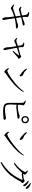

<svg xmlns="http://www.w3.org/2000/svg" viewBox="2304 -3134 913 5560"><g transform="rotate(90 2760.0 -354.5)"><path d="M482 -552Q508 -553 577 -582Q646 -611 674 -611Q720 -611 720 -583Q720 -560 699 -555L629 -544Q544 -528 487 -512L481 -502L501 -369L510 -366Q647 -397 706 -423L764 -417Q795 -409 807 -387Q807 -366 787 -361Q767 -356 699 -356Q603 -348 514 -325L510 -321Q524 -218 540 -117L557 -21V-20Q558 -12 558 -5Q558 15 548.5 26Q539 37 529 37Q522 37 514 33Q479 -26 479 -74L480 -114Q480 -145 460 -305Q424 -302 342 -269L307 -256L270 -234Q232 -213 211 -213L166 -242Q128 -267 113 -295Q113 -311 124 -311L182 -281Q197 -276 211 -276Q224 -276 237 -280L448 -350L454 -362L435 -488L431 -494Q369 -479 260 -444Q213 -449 176 -498Q176 -513 186 -520Q191 -519 213.5 -507.5Q236 -496 247 -496Q278 -496 346 -515L395 -529Q419 -536 420 -536L426 -545Q425 -549 420.5 -592.5Q416 -636 402.5 -669.5Q389 -703 360 -710Q333 -717 326 -723Q326 -732 334 -738Q342 -744 349 -746Q416 -742 445 -724.5Q474 -707 474 -685L468 -633V-630L476 -557Z M1637 -411 1576 -354Q1515 -297 1470 -265Q1455 -265 1454 -276L1459 -289Q1518 -346 1585 -445L1579 -453Q1505 -436 1369 -389L1365 -379Q1372 -324 1408 -153L1429 -56Q1430 -51 1430 -46Q1431 -40 1431 -34Q1431 -19 1425 -7.5Q1419 4 1410 6Q1385 2 1369 -35.5Q1353 -73 1353 -83Q1353 -181 1319 -366L1315 -370Q1254 -354 1172 -309Q1104 -336 1079 -386Q1078 -399 1087 -399Q1096 -399 1113 -388L1144 -369Q1205 -374 1308 -417Q1305 -468 1297 -500Q1289 -532 1277.5 -545.5Q1266 -559 1255.5 -564Q1245 -569 1231.5 -572Q1218 -575 1212 -580Q1212 -592 1228 -601Q1324 -601 1349 -561Q1344 -538 1344 -514Q1344 -473 1358 -430L1577 -491Q1579 -492 1592 -502Q1605 -512 1613 -512Q1633 -512 1658 -483Q1683 -454 1683 -433Q1678 -427 1658.5 -419.5Q1639 -412 1637 -411Z M2193 -484Q2181 -470 2168 -470Q2167 -470 2157 -473L2116 -504Q2001 -592 1969 -657Q1969 -679 1973 -682Q1984 -680 2000 -667Q2016 -654 2030.5 -638.5Q2045 -623 2048 -621L2072 -601L2152 -563Q2193 -537 2193 -484ZM2066 -23Q2035 -25 1995.5 -70.5Q1956 -116 1956 -142Q1956 -158 1972 -158L2009 -119Q2021 -109 2033 -108Q2108 -130 2222 -211Q2213 -205 2213 -205Q2214 -205 2231.5 -217Q2249 -229 2254 -234Q2498 -405 2631 -588Q2644 -588 2643 -574Q2635 -551 2610.5 -515Q2586 -479 2538 -422.5Q2490 -366 2402 -288Q2314 -210 2200 -127L2098 -56Q2083 -31 2066 -23Z M3445 -735Q3458 -735 3474 -730Q3490 -725 3508 -714.5Q3526 -704 3537.5 -683Q3549 -662 3549 -633Q3549 -578 3518 -548.5Q3487 -519 3444 -519Q3432 -519 3416.5 -524Q3401 -529 3383.5 -539.5Q3366 -550 3354.5 -572.5Q3343 -595 3343 -625Q3343 -659 3354.5 -682.5Q3366 -706 3384 -716.5Q3402 -727 3416.5 -731Q3431 -735 3445 -735ZM3511 -627Q3510 -658 3490.5 -677Q3471 -696 3444 -696Q3424 -696 3410 -687.5Q3396 -679 3390 -665.5Q3384 -652 3381.5 -642Q3379 -632 3379 -624Q3379 -591 3408 -571Q3421 -561 3464 -561Q3511 -580 3511 -627ZM3073 -368 3014 -383Q3005 -219 3005 -192Q3007 -103 3033 -73Q3059 -43 3144 -43Q3216 -43 3312 -57L3389 -71Q3429 -72 3451 -39Q3451 -9 3433 -3Q3418 1 3327.5 6.5Q3237 12 3196 12Q3095 12 3034 -12Q2960 -41 2960 -164L2958 -556Q2958 -574 2945 -588.5Q2932 -603 2913.5 -614.5Q2895 -626 2891 -631Q2891 -637 2903 -645Q2986 -635 3031 -581Q3031 -579 3024.5 -552Q3018 -525 3018 -518L3014 -429Q3026 -414 3064 -414Q3121 -414 3200.5 -428Q3280 -442 3327 -467Q3369 -466 3389.5 -459Q3410 -452 3418 -434Q3418 -417 3411.5 -411.5Q3405 -406 3400 -406Z M4033 -484Q4021 -470 4008 -470Q4007 -470 3997 -473L3956 -504Q3841 -592 3809 -657Q3809 -679 3813 -682Q3824 -680 3840 -667Q3856 -654 3870.5 -638.5Q3885 -623 3888 -621L3912 -601L3992 -563Q4033 -537 4033 -484ZM3906 -23Q3875 -25 3835.5 -70.5Q3796 -116 3796 -142Q3796 -158 3812 -158L3849 -119Q3861 -109 3873 -108Q3948 -130 4062 -211Q4053 -205 4053 -205Q4054 -205 4071.5 -217Q4089 -229 4094 -234Q4338 -405 4471 -588Q4484 -588 4483 -574Q4475 -551 4450.5 -515Q4426 -479 4378 -422.5Q4330 -366 4242 -288Q4154 -210 4040 -127L3938 -56Q3923 -31 3906 -23Z M5286 -791Q5338 -783 5393 -745Q5448 -707 5449 -668Q5449 -648 5429 -643L5412 -646Q5330 -744 5282 -768Q5273 -784 5286 -791ZM5372 -596Q5372 -576 5347 -570Q5339 -570 5336 -576L5310 -614Q5262 -674 5217 -710Q5210 -725 5225 -732Q5316 -703 5368 -628ZM4932 -703Q4950 -703 4988.5 -675Q5027 -647 5040 -621Q5039 -612 5027 -594.5Q5015 -577 5020 -569L5136 -581Q5185 -590 5215 -614Q5239 -606 5258 -587Q5277 -568 5283 -550Q5283 -538 5262.5 -519.5Q5242 -501 5241 -498Q5161 -342 5070.5 -223Q4980 -104 4845 -8Q4767 49 4688 82Q4675 82 4671 69Q4672 59 4687 48Q4702 37 4713 32Q5045 -181 5192 -548L5189 -552L5027 -527Q5023 -527 5008.5 -533Q4994 -539 4990 -539Q4982 -539 4977 -531L4875 -422Q4791 -337 4710 -302Q4699 -302 4694 -310L4698 -324Q4870 -447 4953 -601L4965 -625Q4965 -639 4955 -651Q4945 -663 4931 -672L4917 -682Q4916 -703 4932 -703Z"/></g></svg>

Font: cwTeXMing
Style: Medium
Weight: 500
Version: Version 1.17